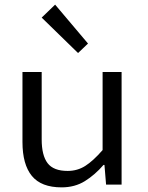

<svg xmlns="http://www.w3.org/2000/svg" viewBox="-20 -797 640 829"><path d="M246 12Q158 12 117.5 -37.5Q77 -87 77 -184V-486H160V-195Q160 -126 185.5 -92.5Q211 -59 272 -59Q314 -59 348 -80.5Q382 -102 423 -149V-486H505V0H438L431 -85H427Q390 -42 346.5 -15Q303 12 246 12ZM317 -568 160 -721 218 -777 360 -609Z"/></svg>

Font: Source Code Pro
Style: Regular
Weight: 400
Monospace: yes
Designer: Paul D. Hunt, Teo Tuominen
Foundry: Adobe Systems Incorporated
Version: Version 2.030;PS 1.000;hotconv 16.6.51;makeotf.lib2.5.65220